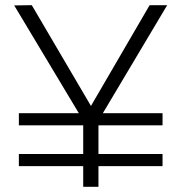

<svg xmlns="http://www.w3.org/2000/svg" viewBox="-20 -723 702 743"><path d="M285 -285 35 -702 103 -703 332 -313 559 -703H627L378 -285H609V-238H361V-127H609V-80H361V0H302V-80H53V-127H302V-238H53V-285Z"/></svg>

Font: Metropolitano Light
Style: Regular
Weight: 300
Designer: Fonts by Alex Slobzheninov & Chris M. Simpson / Changes by Cristiano Sobral
Foundry: Fonts by Alex Slobzheninov & Chris M. Simpson / Changes by Cristiano Sobral
Version: Version 1.00;August 30, 2020;FontCreator 13.0.0.2681 64-bit